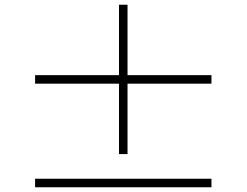

<svg xmlns="http://www.w3.org/2000/svg" viewBox="-20 -817 1040 810"><path d="M872 -464H518V-167H482V-464H128V-500H482V-797H518V-500H872ZM872 -63V-27H128V-63Z"/></svg>

Font: Noto Sans HK Thin
Style: Regular
Weight: 100
Designer: Ryoko NISHIZUKA 西塚涼子 (kana, bopomofo & ideographs); Paul D. Hunt (Latin, Greek & Cyrillic); Sandoll Communications 산돌커뮤니
Foundry: Adobe
Version: Version 2.004-H2;hotconv 1.0.118;makeotfexe 2.5.65603